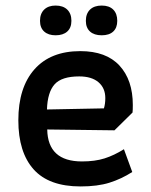

<svg xmlns="http://www.w3.org/2000/svg" viewBox="-20 -664 543 691"><path d="M124 -589Q124 -615 139 -629.5Q154 -644 180 -644Q207 -644 222 -629.5Q237 -615 237 -589Q237 -564 222 -550.5Q207 -537 180 -537Q154 -537 139 -550.5Q124 -564 124 -589ZM289 -589Q289 -615 304 -629.5Q319 -644 346 -644Q373 -644 387.5 -629.5Q402 -615 402 -589Q402 -564 387.5 -550.5Q373 -537 346 -537Q319 -537 304 -550.5Q289 -564 289 -589ZM46 -231Q46 -349 104 -414.5Q162 -480 269 -480Q362 -480 410 -428Q458 -376 458 -286Q458 -268 457 -259L392 -195L150 -198Q152 -83 275 -83Q322 -83 356.5 -94Q391 -105 426 -127L456 -45Q417 -20 374 -6.5Q331 7 270 7Q156 7 101 -54.5Q46 -116 46 -231ZM354 -274Q359 -290 359 -311Q359 -347 334.5 -368Q310 -389 265 -389Q202 -389 176.5 -360.5Q151 -332 149 -270Z"/></svg>

Font: Athiti SemiBold
Style: Regular
Weight: 600
Designer: CadsonDemak Team
Foundry: CadsonDemak
Version: Version 1.032